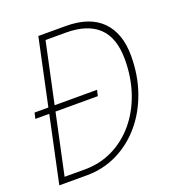

<svg xmlns="http://www.w3.org/2000/svg" viewBox="-129 -817 858 924"><g transform="rotate(-20 300.0 -355.0)"><path d="M18 0 169 -710H309Q431 -710 493.5 -647Q556 -584 556 -468Q556 -369 526 -283.5Q496 -198 442 -134.5Q388 -71 315.5 -35.5Q243 0 158 0ZM56 -30H160Q238 -30 304 -62.5Q370 -95 419 -153.5Q468 -212 495 -291Q522 -370 522 -462Q522 -573 465.5 -626.5Q409 -680 299 -680H195ZM19 -340 26 -370H346L339 -340Z"/></g></svg>

Font: Geist Mono Thin
Style: Italic
Weight: 100
Italic angle: -12°
Monospace: yes
Designer: Basement.studio, Andrés Briganti, Mateo Zaragoza
Foundry: Basement.studio, Vercel, Andrés Briganti, Guido Ferreyra, Mateo Zaragoza
Version: Version 1.500; ttfautohint (v1.8.4.7-5d5b)